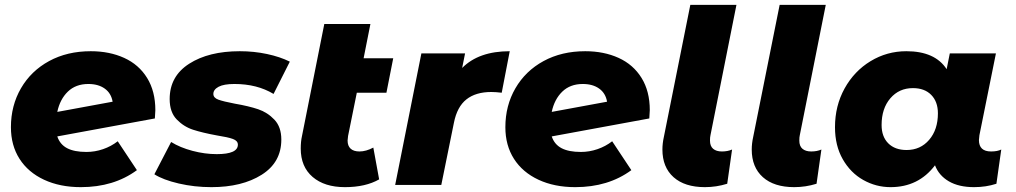

<svg xmlns="http://www.w3.org/2000/svg" viewBox="-20 -762 4186 791"><path d="M620 -308Q620 -298 618 -274L216 -200Q227 -167 256.5 -151.5Q286 -136 336 -136Q371 -136 404.5 -147.5Q438 -159 465 -180L544 -61Q449 9 313 9Q227 9 161.5 -21.5Q96 -52 60.5 -107.5Q25 -163 25 -238Q25 -327 66.5 -398.5Q108 -470 182.5 -510.5Q257 -551 354 -551Q431 -551 491.5 -523.5Q552 -496 586 -441Q620 -386 620 -308ZM216 -301 444 -343Q438 -378 411.5 -397Q385 -416 344 -416Q292 -416 259.5 -384.5Q227 -353 216 -301Z M616 -44 685 -177Q722 -154 773 -140.5Q824 -127 873 -127Q960 -127 960 -166Q960 -182 939.5 -189.5Q919 -197 874 -204Q814 -215 775.5 -227.5Q737 -240 708 -270Q679 -300 679 -354Q679 -448 759.5 -499.5Q840 -551 968 -551Q1026 -551 1080 -539.5Q1134 -528 1174 -508L1107 -375Q1039 -416 946 -416Q902 -416 880.5 -404.5Q859 -393 859 -375Q859 -359 879.5 -351.5Q900 -344 947 -335Q1005 -325 1043.5 -312Q1082 -299 1110.5 -269Q1139 -239 1139 -187Q1139 -93 1058 -42Q977 9 851 9Q781 9 716.5 -6Q652 -21 616 -44Z M1414 -202Q1412 -188 1412 -183Q1412 -161 1424.5 -149.5Q1437 -138 1461 -138Q1488 -138 1518 -154L1542 -23Q1486 9 1401 9Q1317 9 1268 -33Q1219 -75 1219 -150Q1219 -179 1224 -201L1316 -663H1506L1478 -522H1600L1572 -380H1450Z M2080 -551 2047 -380Q2022 -383 2004 -383Q1940 -383 1901.5 -352.5Q1863 -322 1850 -256L1798 0H1608L1716 -542H1896L1884 -482Q1952 -551 2080 -551Z M2657 -308Q2657 -298 2655 -274L2253 -200Q2264 -167 2293.5 -151.5Q2323 -136 2373 -136Q2408 -136 2441.5 -147.5Q2475 -159 2502 -180L2581 -61Q2486 9 2350 9Q2264 9 2198.5 -21.5Q2133 -52 2097.5 -107.5Q2062 -163 2062 -238Q2062 -327 2103.5 -398.5Q2145 -470 2219.5 -510.5Q2294 -551 2391 -551Q2468 -551 2528.5 -523.5Q2589 -496 2623 -441Q2657 -386 2657 -308ZM2253 -301 2481 -343Q2475 -378 2448.5 -397Q2422 -416 2381 -416Q2329 -416 2296.5 -384.5Q2264 -353 2253 -301Z M2709 -146Q2709 -171 2715 -198L2824 -742H3014L2907 -205Q2905 -197 2905 -183Q2905 -160 2918 -149Q2931 -138 2954 -138Q2978 -138 2996 -146L2976 -5Q2931 9 2884 9Q2801 9 2755 -32Q2709 -73 2709 -146Z M3077 -146Q3077 -171 3083 -198L3192 -742H3382L3275 -205Q3273 -197 3273 -183Q3273 -160 3286 -149Q3299 -138 3322 -138Q3346 -138 3364 -146L3344 -5Q3299 9 3252 9Q3169 9 3123 -32Q3077 -73 3077 -146Z M4105 -146 4085 -5Q4042 9 3993 9Q3930 9 3889 -15Q3848 -39 3832 -81Q3764 9 3649 9Q3589 9 3536.5 -20.5Q3484 -50 3452 -106Q3420 -162 3420 -238Q3420 -326 3459.5 -397.5Q3499 -469 3566.5 -510Q3634 -551 3714 -551Q3832 -551 3880 -477L3893 -542H4083L4015 -205Q4013 -191 4013 -185Q4013 -138 4063 -138Q4089 -138 4105 -146ZM3844 -295Q3844 -343 3816.5 -371Q3789 -399 3741 -399Q3684 -399 3648 -357Q3612 -315 3612 -247Q3612 -199 3639.5 -171.5Q3667 -144 3715 -144Q3772 -144 3808 -186Q3844 -228 3844 -295Z"/></svg>

Font: Montserrat Alternates ExtraBold
Style: Italic
Weight: 800
Italic angle: -11.3°
Designer: Julieta Ulanovsky
Foundry: Julieta Ulanovsky
Version: Version 7.200